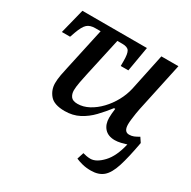

<svg xmlns="http://www.w3.org/2000/svg" viewBox="-168 -700 1089 1093"><g transform="rotate(30 376.5 -154.0)"><path d="M565 228Q533 228 508 221.5Q483 215 465 207L479 163Q489 166 502.5 168.5Q516 171 529 171Q567 171 609 126.5Q651 82 671 -5Q656 0 635 5Q614 10 596 10Q552 10 528.5 -16Q505 -42 505 -85Q505 -109 510 -146H502Q471 -106 437 -70.5Q403 -35 361 -13Q319 9 266 9Q196 9 168 -24.5Q140 -58 140 -102Q140 -127 145.5 -157Q151 -187 157 -212L217 -487H182Q148 -487 129.5 -470.5Q111 -454 94 -407L82 -373H28L69 -536H493L465 -373H415V-406Q415 -453 404.5 -470Q394 -487 360 -487H327L272 -237Q266 -211 259.5 -176Q253 -141 253 -120Q253 -96 265 -79.5Q277 -63 309 -63Q346 -63 382.5 -82.5Q419 -102 450.5 -135Q482 -168 504.5 -209Q527 -250 537 -294L588 -536H700L631 -214Q628 -201 625 -181Q622 -161 619.5 -141Q617 -121 617 -107Q617 -58 651 -58Q667 -58 681 -63.5Q695 -69 713 -80L733 -50Q714 55 694.5 116Q675 177 645 202.5Q615 228 565 228Z"/></g></svg>

Font: Noto Serif Medium
Style: Italic
Weight: 500
Italic angle: -12°
Designer: Monotype Design Team
Foundry: Monotype Imaging Inc.
Version: Version 2.014; ttfautohint (v1.8.4.7-5d5b)